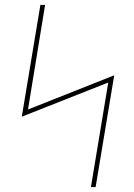

<svg xmlns="http://www.w3.org/2000/svg" viewBox="-20 -755 540 775"><path d="M347 0 417 -422 68 -284 143 -735H162L93 -313L441 -451L366 0Z"/></svg>

Font: Iosevka Slab Thin Oblique
Style: Regular
Weight: 100
Italic angle: -9°
Monospace: yes
Designer: Belleve Invis
Foundry: Belleve Invis
Version: Version 11.1.0; ttfautohint (v1.8.3)